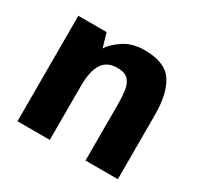

<svg xmlns="http://www.w3.org/2000/svg" viewBox="-117 -646 805 782"><g transform="rotate(30 286.0 -255.0)"><path d="M50 0V-496H183L202 -430Q219 -458 258.5 -484Q298 -510 355 -510Q451 -510 486.5 -456.5Q522 -403 522 -302V0H370V-264Q370 -299 366 -328Q362 -357 346.5 -374.5Q331 -392 294 -392Q246 -392 224 -357.5Q202 -323 202 -255V0Z"/></g></svg>

Font: Atkinson Hyperlegible
Style: Bold
Weight: 700
Designer: Elliott Scott, Megan Eiswerth, Linus Boman, Theodore Petrosky
Foundry: Braille Institute
Version: Version 1.006; ttfautohint (v1.8.3)